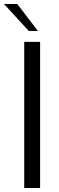

<svg xmlns="http://www.w3.org/2000/svg" viewBox="-45 -947 299 967"><path d="M77 0V-736H157V0ZM100 -791 -25 -927H42L146 -791Z"/></svg>

Font: Exo Thin
Style: Regular
Weight: 400
Version: Version 2.000